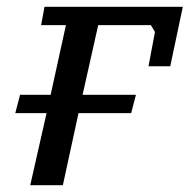

<svg xmlns="http://www.w3.org/2000/svg" viewBox="-20 -545 558 565"><path d="M101 -471H174L129 -266H39L25 -212H117L69 0H165L211 -212H366L380 -266H223L269 -471H424L436 -451L417 -350H481L518 -525H111Z"/></svg>

Font: PT Serif Caption
Style: Italic
Weight: 400
Italic angle: -12°
Designer: A.Korolkova, O.Umpeleva, V.Yefimov
Foundry: ParaType Ltd
Version: Version 1.000W OFL